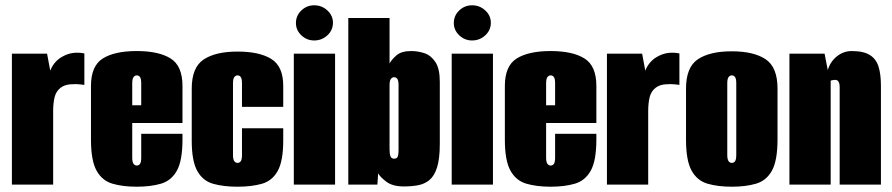

<svg xmlns="http://www.w3.org/2000/svg" viewBox="-20 -698 3371 726"><path d="M25 0V-495H158L170 -431Q177 -449 189.5 -463Q202 -477 218 -485Q254 -505 299 -496V-377Q299 -377 282.5 -379Q266 -381 244.5 -379Q223 -377 209 -366Q192 -353 186.5 -330.5Q181 -308 181 -279V0Z M497 8Q444 8 405 -3.5Q366 -15 345 -53Q324 -91 324 -170V-373Q324 -449 369 -477Q414 -505 497 -505Q580 -505 625 -477Q670 -449 670 -373V-233H480V-102Q480 -85 485 -78.5Q490 -72 497 -72Q505 -72 509.5 -78.5Q514 -85 514 -102V-192H670V-171Q670 -91 649 -53Q628 -15 589 -3.5Q550 8 497 8ZM480 -300H514V-383Q514 -400 509.5 -406.5Q505 -413 497 -413Q490 -413 485 -406.5Q480 -400 480 -383Z M878 8Q825 8 786 -3Q747 -14 726 -51.5Q705 -89 705 -166V-363Q705 -443 750 -473Q795 -503 878 -503Q961 -503 1006 -475Q1051 -447 1051 -373V-294H895V-383Q895 -400 890.5 -406.5Q886 -413 878 -413Q871 -413 866 -406.5Q861 -400 861 -383V-112Q861 -95 866 -88.5Q871 -82 878 -82Q886 -82 890.5 -88.5Q895 -95 895 -112V-213H1051V-167Q1051 -89 1030 -51.5Q1009 -14 970 -3Q931 8 878 8Z M1091 0V-495H1247V0ZM1168 -545Q1140 -545 1119.5 -564.5Q1099 -584 1099 -611Q1099 -639 1119.5 -658.5Q1140 -678 1168 -678Q1197 -678 1218 -658.5Q1239 -639 1239 -612Q1239 -584 1218 -564.5Q1197 -545 1168 -545Z M1507 7Q1464 7 1440 -11.5Q1416 -30 1410 -43L1407 0H1297V-630H1453V-458Q1461 -473 1479.5 -489Q1498 -505 1535 -505Q1560 -505 1584.5 -497Q1609 -489 1626 -464Q1643 -439 1643 -389V-154Q1643 -97 1632.5 -64.5Q1622 -32 1603.5 -17Q1585 -2 1560.5 2.5Q1536 7 1507 7ZM1470 -98Q1478 -98 1481.5 -102Q1485 -106 1486 -114Q1487 -122 1487 -133V-376Q1487 -393 1482.5 -399.5Q1478 -406 1470 -406Q1463 -406 1458 -399.5Q1453 -393 1453 -376V-133Q1453 -116 1456.5 -107Q1460 -98 1470 -98Z M1688 0V-495H1844V0ZM1765 -545Q1737 -545 1716.5 -564.5Q1696 -584 1696 -611Q1696 -639 1716.5 -658.5Q1737 -678 1765 -678Q1794 -678 1815 -658.5Q1836 -639 1836 -612Q1836 -584 1815 -564.5Q1794 -545 1765 -545Z M2062 8Q2009 8 1970 -3.5Q1931 -15 1910 -53Q1889 -91 1889 -170V-373Q1889 -449 1934 -477Q1979 -505 2062 -505Q2145 -505 2190 -477Q2235 -449 2235 -373V-233H2045V-102Q2045 -85 2050 -78.5Q2055 -72 2062 -72Q2070 -72 2074.5 -78.5Q2079 -85 2079 -102V-192H2235V-171Q2235 -91 2214 -53Q2193 -15 2154 -3.5Q2115 8 2062 8ZM2045 -300H2079V-383Q2079 -400 2074.5 -406.5Q2070 -413 2062 -413Q2055 -413 2050 -406.5Q2045 -400 2045 -383Z M2275 0V-495H2408L2420 -431Q2427 -449 2439.5 -463Q2452 -477 2468 -485Q2504 -505 2549 -496V-377Q2549 -377 2532.5 -379Q2516 -381 2494.5 -379Q2473 -377 2459 -366Q2442 -353 2436.5 -330.5Q2431 -308 2431 -279V0Z M2747 8Q2694 8 2655 -3.5Q2616 -15 2595 -53Q2574 -91 2574 -170V-363Q2574 -444 2619 -474Q2664 -504 2747 -504Q2830 -504 2875 -474Q2920 -444 2920 -363V-171Q2920 -91 2899 -53Q2878 -15 2839 -3.5Q2800 8 2747 8ZM2747 -82Q2755 -82 2759.5 -88.5Q2764 -95 2764 -112V-383Q2764 -400 2759.5 -406.5Q2755 -413 2747 -413Q2740 -413 2735 -406.5Q2730 -400 2730 -383V-112Q2730 -95 2735 -88.5Q2740 -82 2747 -82Z M2965 0V-495H3098L3110 -433Q3119 -464 3144 -484.5Q3169 -505 3201 -505Q3245 -505 3269 -490Q3293 -475 3302 -446Q3311 -417 3311 -374V0H3155V-368Q3155 -375 3154 -380Q3153 -385 3151 -388.5Q3149 -392 3146 -394Q3143 -396 3138 -396Q3136 -396 3132.5 -395.5Q3129 -395 3126 -394.5Q3123 -394 3121 -393V0Z"/></svg>

Font: Alumni Sans Black
Style: Regular
Weight: 900
Designer: Robert E. Leuschke
Foundry: Robert E. Leuschke
Version: Version 1.018